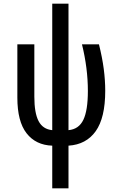

<svg xmlns="http://www.w3.org/2000/svg" viewBox="-20 -780 640 1040"><path d="M263 9Q174 6 124 -58Q74 -122 74 -251V-540H166V-256Q166 -168 189 -124Q212 -80 263 -75V-760H351V-75Q407 -80 431.5 -131Q456 -182 456 -287Q456 -410 424 -540H516Q534 -468 542 -406.5Q550 -345 550 -288Q550 -142 498.5 -69.5Q447 3 351 9V240H263Z"/></svg>

Font: Noto Sans Mono Medium
Style: Regular
Weight: 500
Designer: Monotype Design Team
Foundry: Monotype Imaging Inc.
Version: Version 2.014